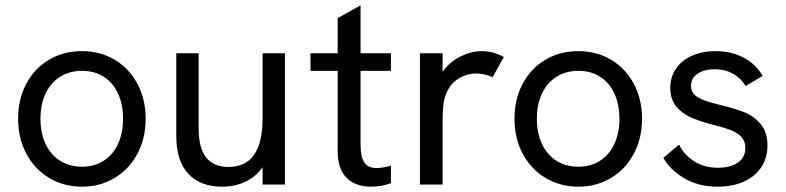

<svg xmlns="http://www.w3.org/2000/svg" viewBox="-20 -693 2950 721"><path d="M48 -247Q48 -320 78.5 -378Q109 -436 163.8 -468.5Q218.5 -501 288 -501Q356.5 -501 411 -468.5Q465.5 -436 496.2 -378Q527 -320 527 -247Q527 -174 496 -115.8Q465 -57.5 410.5 -24.8Q356 8 288 8Q219.5 8 164.8 -24.8Q110 -57.5 79 -115.5Q48 -173.5 48 -247ZM288 -67Q334.5 -67 369.2 -89.2Q404 -111.5 423 -152.2Q442 -193 442 -247Q442 -301.5 423 -342.2Q404 -383 369.2 -405Q334.5 -427 288 -427Q241 -427 205.8 -404.8Q170.5 -382.5 151.2 -341.8Q132 -301 132 -247Q132 -193 151.2 -152.2Q170.5 -111.5 205.8 -89.2Q241 -67 288 -67Z M642 -181V-493H726V-211Q726 -137.5 754 -101.8Q782 -66 838 -66Q966 -66 966 -248V-493H1050V0H966V-65Q941 -29.5 901.8 -10.8Q862.5 8 814 8Q732.5 8 687.2 -40.5Q642 -89 642 -181Z M1248 -126V-427H1146V-493H1248V-625L1334 -673V-493H1448V-427H1334V-148Q1334 -105 1347.8 -83.5Q1361.5 -62 1394 -62Q1416.5 -62 1448 -71V-5Q1412 8 1372 8Q1315.5 8 1281.8 -25Q1248 -58 1248 -126Z M1557 -493H1642V-423Q1667 -459.5 1708 -480.2Q1749 -501 1789 -501Q1832 -501 1872 -479L1830 -403Q1817.5 -409 1801 -413Q1784.5 -417 1770 -417Q1730.5 -417 1697.8 -395.2Q1665 -373.5 1651 -329Q1646 -312 1644 -291.2Q1642 -270.5 1642 -231V0H1557Z M1912 -247Q1912 -320 1942.5 -378Q1973 -436 2027.8 -468.5Q2082.5 -501 2152 -501Q2220.5 -501 2275 -468.5Q2329.5 -436 2360.2 -378Q2391 -320 2391 -247Q2391 -174 2360 -115.8Q2329 -57.5 2274.5 -24.8Q2220 8 2152 8Q2083.5 8 2028.8 -24.8Q1974 -57.5 1943 -115.5Q1912 -173.5 1912 -247ZM2152 -67Q2198.5 -67 2233.2 -89.2Q2268 -111.5 2287 -152.2Q2306 -193 2306 -247Q2306 -301.5 2287 -342.2Q2268 -383 2233.2 -405Q2198.5 -427 2152 -427Q2105 -427 2069.8 -404.8Q2034.5 -382.5 2015.2 -341.8Q1996 -301 1996 -247Q1996 -193 2015.2 -152.2Q2034.5 -111.5 2069.8 -89.2Q2105 -67 2152 -67Z M2471 -100 2530 -150Q2549.5 -110.5 2587.5 -86.8Q2625.5 -63 2676 -63Q2723.5 -63 2751.2 -82.8Q2779 -102.5 2779 -137Q2779 -163.5 2763 -179.8Q2747 -196 2722.8 -205Q2698.5 -214 2656 -225Q2607 -237.5 2573.2 -252.8Q2539.5 -268 2518.2 -294.8Q2497 -321.5 2497 -363Q2497 -404 2518.5 -435.2Q2540 -466.5 2578.5 -483.8Q2617 -501 2667 -501Q2725.5 -501 2771.5 -477.2Q2817.5 -453.5 2844 -408L2780 -370Q2762 -400 2732 -416.5Q2702 -433 2664 -433Q2625 -433 2600 -416.5Q2575 -400 2575 -371Q2575 -343.5 2599.5 -328.2Q2624 -313 2680 -300Q2738 -286 2774 -272Q2810 -258 2836 -227.8Q2862 -197.5 2862 -146Q2862 -100 2838.8 -65Q2815.5 -30 2773.2 -11Q2731 8 2675 8Q2603.5 8 2550.8 -22.8Q2498 -53.5 2471 -100Z"/></svg>

Font: HK Grotesk
Style: Regular
Weight: 400
Designer: Alfredo Marco Pradil
Foundry: Hanken Design Co.
Version: Version 3.001